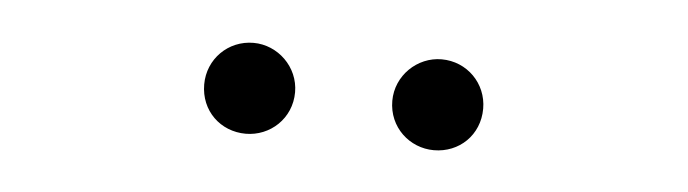

<svg xmlns="http://www.w3.org/2000/svg" viewBox="-24 -764 649 181"><g transform="rotate(5 300.0 -673.0)"><path d="M211 -630C234 -630 254 -648 254 -673C254 -697 234 -716 211 -716C187 -716 168 -697 168 -673C168 -648 187 -630 211 -630ZM389 -630C413 -630 432 -648 432 -673C432 -697 413 -716 389 -716C366 -716 346 -697 346 -673C346 -648 366 -630 389 -630Z"/></g></svg>

Font: Talent
Style: Regular
Weight: 400
Designer: Mike Powis
Version: Version 1.001;hotconv 1.0.109;makeotfexe 2.5.65596